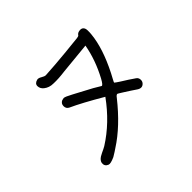

<svg xmlns="http://www.w3.org/2000/svg" viewBox="-165 -1025 1331 1331"><g transform="rotate(-45 500.0 -360.0)"><path d="M783.2 -250Q797.9 -240.2 799.3 -221.7Q800.8 -203.1 788.1 -190.4Q764.6 -167 731.4 -191.4Q722.7 -197.3 697.8 -213.9Q672.9 -230.5 658.2 -239.3Q651.4 -244.1 636.7 -252.9Q622.1 -261.7 617.2 -264.6Q607.4 -268.6 592.8 -248Q468.8 -91.8 338.9 -8.8Q337.9 -7.8 316.9 5.9Q295.9 19.5 285.2 25.4Q240.2 45.9 224.6 39.1Q196.3 27.3 200.2 -2.9Q204.1 -23.4 228.5 -39.1Q242.2 -46.9 252.4 -51.8Q262.7 -56.6 275.9 -63Q289.1 -69.3 294.9 -73.2Q435.5 -162.1 542 -309.6Q395.5 -395.5 313.5 -432.6Q291 -443.4 291 -468.3Q291 -493.2 313.5 -503.9Q325.2 -506.8 332 -507.8Q344.7 -507.8 391.6 -482.4Q403.3 -476.6 408.2 -473.6Q439.5 -458 525.4 -411.1L576.2 -380.9Q585.9 -375 610.4 -419.9Q673.8 -538.1 695.3 -658.2L466.8 -635.7Q400.4 -627 354.5 -628.9Q332 -628.9 314.9 -634.8Q297.9 -640.6 284.2 -651.4Q261.7 -668.9 261.2 -694.3Q260.7 -719.7 292 -727.5Q305.7 -730.5 324.7 -718.8Q343.8 -707 356.4 -707Q448.2 -711.9 567.4 -723.6Q581.1 -724.6 624 -729.5Q667 -734.4 690.4 -736.3Q706.1 -738.3 710 -743.2Q718.8 -756.8 734.4 -759.8Q756.8 -764.6 768.6 -754.4Q780.3 -744.1 780.8 -721.7Q781.2 -699.2 779.3 -683.6Q767.6 -559.6 686.5 -399.4Q683.6 -393.6 677.2 -381.8Q670.9 -370.1 666 -360.8Q661.1 -351.6 657.2 -343.8Q654.3 -338.9 654.3 -335.9Q654.3 -335 667 -326.2Q679.7 -318.4 690.4 -310.5Q741.2 -279.3 783.2 -250Z"/></g></svg>

Font: irohamaru Regular
Style: Regular
Weight: 400
Designer: [Source Han Sans]
Ryoko NISHIZUKA  (kana & ideographs); Paul D. Hunt (Latin, Greek & Cyrillic); Wenlong ZHANG  (bopomofo
Version: Version 1.00